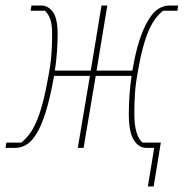

<svg xmlns="http://www.w3.org/2000/svg" viewBox="-34 -536 666 696"><path d="M525 0H496Q469 0 451 -28.5Q433 -57 433 -123Q433 -157 435.5 -192.5Q438 -228 443 -261H313L269 0H248L292 -261H162Q148 -182 132 -130.5Q116 -79 97 -49Q80 -22 61 -11Q42 0 22 0H-14L-11 -19H43Q56 -29 69.5 -45.5Q83 -62 96 -90.5Q109 -119 120.5 -162Q132 -205 143 -268Q151 -313 153 -348.5Q155 -384 155 -411Q155 -446 148.5 -465.5Q142 -485 129 -497H77L80 -516H116Q140 -516 157.5 -493Q175 -470 175 -411Q175 -384 172.5 -348.5Q170 -313 165 -280H295L334 -516H355L316 -280H446Q457 -346 471.5 -390Q486 -434 503 -462Q520 -491 539.5 -503.5Q559 -516 579 -516H612L609 -497H557Q543 -486 530 -469Q517 -452 505.5 -426Q494 -400 484 -362.5Q474 -325 465 -273Q457 -228 455 -193Q453 -158 453 -123Q453 -82 461 -56Q469 -30 483 -19H549L523 140H502Z"/></svg>

Font: IBM Plex Mono Thin
Style: Italic
Weight: 100
Italic angle: -9°
Monospace: yes
Designer: Mike Abbink, Paul van der Laan, Pieter van Rosmalen
Foundry: Bold Monday
Version: Version 2.3